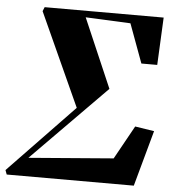

<svg xmlns="http://www.w3.org/2000/svg" viewBox="-67 -791 739 839"><g transform="rotate(5 302.5 -371.5)"><path d="M87.5 -725 95 -743H617L607 -534.5H537.5L474.5 -705.5L277.5 -714.5L408 -412L81.5 -81L453 -111L534.5 -258L618.5 -245L551 0H-6.5L-13.5 -19L273 -317Z"/></g></svg>

Font: Merriweather 144pt Black
Style: Italic
Weight: 900
Italic angle: -7.8°
Version: Version 2.101